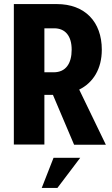

<svg xmlns="http://www.w3.org/2000/svg" viewBox="-20 -710 551 943"><path d="M198 -244H240L344 1H500L369 -270C438 -304 480 -372 480 -466C480 -603 397 -690 259 -690H48V0H198ZM198 -571H246C301 -571 332 -533 332 -466C332 -398 303 -355 244 -355H198ZM185 213H262L374 65H243Z"/></svg>

Font: Decalotype
Style: Bold
Weight: 700
Designer: Alfredo Marco Pradil
Foundry: Alfredo Marco Pradil
Version: Version 1.0